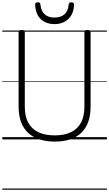

<svg xmlns="http://www.w3.org/2000/svg" viewBox="-20 -1214 951 1672"><path d="M457 19Q381 19 322 -1Q263 -21 223 -59Q183 -97 162.5 -154Q142 -211 142 -285V-934Q142 -944 148 -948.5Q154 -953 168 -953Q183 -953 189.5 -948.5Q196 -944 196 -934V-283Q196 -202 225.5 -146.5Q255 -91 313.5 -63Q372 -35 457 -35Q541 -35 598.5 -63Q656 -91 685.5 -146.5Q715 -202 715 -283V-934Q715 -944 721.5 -948.5Q728 -953 742 -953Q769 -953 769 -934V-285Q769 -186 733 -118Q697 -50 628 -15.5Q559 19 457 19ZM455 -1004Q382 -1004 336 -1046.5Q290 -1089 286 -1174Q285 -1183 291 -1188.5Q297 -1194 310 -1194Q322 -1194 326.5 -1189Q331 -1184 332 -1174Q338 -1116 370 -1088.5Q402 -1061 455 -1061Q508 -1061 540.5 -1088.5Q573 -1116 578 -1174Q580 -1184 584.5 -1189Q589 -1194 600 -1194Q613 -1194 619 -1188.5Q625 -1183 625 -1174Q623 -1118 600.5 -1080.5Q578 -1043 540.5 -1023.5Q503 -1004 455 -1004ZM0 428H911V438H0ZM0 -20H911V0H0ZM0 -505H911V-500H0ZM0 -948H911V-938H0Z"/></svg>

Font: Playwrite US Modern Guides
Style: Regular
Weight: 400
Designer: Veronika Burian, José Scaglione
Foundry: TypeTogether
Version: Version 1.003